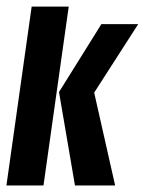

<svg xmlns="http://www.w3.org/2000/svg" viewBox="-21 -569 444 589"><path d="M209 0 160 -286.6 290 -495H403L267.9 -284.9L332.2 0ZM-1.3 0 76.1 -548.7H189.8L112.4 0Z"/></svg>

Font: Alumni Sans SC Thin
Style: Italic
Weight: 100
Italic angle: -8°
Designer: Robert E. Leuschke
Foundry: Robert E. Leuschke
Version: Version 1.016